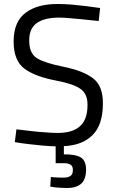

<svg xmlns="http://www.w3.org/2000/svg" viewBox="-20 -723 582 959"><path d="M410 126Q410 79 383 63Q355 47 299 48V7Q391 3 442 -48Q493 -98 494 -204Q495 -292 447 -330Q399 -369 295 -390Q205 -408 165 -432Q125 -457 126 -522Q126 -581 164 -608Q202 -635 276 -635Q299 -635 331 -632Q363 -629 396 -626L473 -618L480 -683Q461 -686 443 -688Q425 -691 406 -693Q373 -697 338 -700Q302 -703 271 -703Q168 -704 109 -660Q49 -617 48 -517Q48 -420 102 -380Q156 -340 263 -320Q347 -304 382 -279Q418 -254 417 -198Q417 -126 380 -93Q343 -59 269 -59Q241 -59 207 -62Q172 -64 139 -68L62 -77L54 -13Q89 -7 125 -3Q156 0 191 4Q225 7 258 8V92H300Q321 92 333 100Q344 107 344 126Q344 147 333 155Q321 164 300 164Q289 164 278 164Q267 164 257 163L234 161L231 209L257 213Q269 214 284 215Q300 216 317 216Q360 216 385 195Q409 174 410 126Z"/></svg>

Font: RazerF5
Style: Regular
Weight: 400
Foundry: Razer Inc.
Version: Version 2